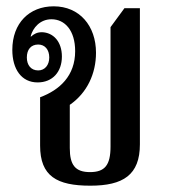

<svg xmlns="http://www.w3.org/2000/svg" viewBox="-20 -578 536 608"><path d="M266 10C370 10 423 -24 423 -121V-552H374L330 -492V-114C330 -55 312 -33 265 -33C218 -33 201 -56 201 -109V-246C256 -284 284 -345 284 -411C284 -496 232 -558 150 -558C73 -558 19 -505 19 -420C19 -359 48 -317 99 -317C147 -317 176 -351 176 -399C176 -447 148 -475 113 -476C98 -476 88 -471 78 -462L77 -463C84 -490 107 -517 143 -517C185 -517 218 -482 218 -416C218 -338 169 -293 107 -270V-117C107 -20 160 10 266 10ZM101 -355C78 -355 65 -372 65 -396C65 -421 78 -437 101 -437C122 -437 136 -421 136 -396C136 -372 122 -355 101 -355Z"/></svg>

Font: Noto Serif Thai Condensed Medium
Style: Regular
Weight: 500
Width: 3
Designer: Monotype Design Team
Foundry: Monotype Imaging Inc.
Version: Version 2.002